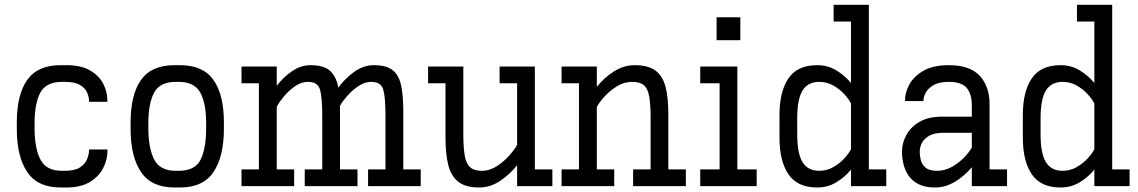

<svg xmlns="http://www.w3.org/2000/svg" viewBox="-20 -789 4825 814"><path d="M237.3 5.9Q139.6 5.9 95.5 -59.6Q51.3 -125 51.3 -242.2V-270.5Q51.3 -387.7 95.5 -450.2Q139.6 -512.7 237.3 -512.7H261.2Q323.2 -512.7 361.6 -490.5Q399.9 -468.3 417.5 -434.3Q435.1 -400.4 435.1 -365.7V-357.4H357.4V-360.8Q357.4 -378.4 349.1 -397.2Q340.8 -416 318.8 -429Q296.9 -441.9 255.9 -441.9H242.2Q175.8 -441.9 151.1 -396.5Q126.5 -351.1 126.5 -265.1V-247.1Q126.5 -161.1 151.1 -113Q175.8 -64.9 242.2 -64.9H255.9Q297.4 -64.9 319.1 -79.3Q340.8 -93.8 349.1 -114Q357.4 -134.3 357.4 -151.9V-155.3H435.5V-147Q435.5 -112.3 417.7 -76.9Q399.9 -41.5 361.6 -17.8Q323.2 5.9 261.2 5.9Z M719.7 5.9Q622.1 5.9 577.9 -59.6Q533.7 -125 533.7 -242.2V-270.5Q533.7 -387.7 577.9 -450.2Q622.1 -512.7 719.7 -512.7H743.2Q840.8 -512.7 885 -450.2Q929.2 -387.7 929.2 -270.5V-242.2Q929.2 -125 885 -59.6Q840.8 5.9 743.2 5.9ZM724.6 -441.9Q658.2 -441.9 633.5 -396.5Q608.9 -351.1 608.9 -265.1V-247.1Q608.9 -161.1 633.5 -113Q658.2 -64.9 724.6 -64.9H737.8Q806.6 -64.9 830.3 -111.8Q854 -158.7 854 -247.1V-265.1Q854 -351.1 829.1 -396.5Q804.2 -441.9 737.8 -441.9Z M1003.9 0V-70.8H1077.6V-436H1003.9V-506.8H1153.3V-425.3Q1180.7 -461.4 1218 -487.1Q1255.4 -512.7 1296.9 -512.7Q1352.5 -512.7 1378.9 -489Q1405.3 -465.3 1414.6 -417.5Q1442.4 -456.5 1481.9 -484.6Q1521.5 -512.7 1564.9 -512.7Q1618.7 -512.7 1645.3 -491Q1671.9 -469.2 1680.9 -425.3Q1689.9 -381.3 1689.9 -314.5V-70.8H1763.7V0H1540.5V-70.8H1614.3V-297.4Q1614.3 -375.5 1605 -408.7Q1595.7 -441.9 1553.7 -441.9Q1526.4 -441.9 1500 -424.3Q1473.6 -406.7 1452.6 -382.8Q1431.6 -358.9 1421.4 -340.3Q1421.4 -328.1 1421.4 -314.5V-70.8H1495.6V0H1272V-70.8H1346.2V-297.4Q1346.2 -375.5 1336.9 -408.7Q1327.6 -441.9 1285.6 -441.9Q1256.8 -441.9 1230 -422.9Q1203.1 -403.8 1182.6 -378.9Q1162.1 -354 1153.3 -336.4V-70.8H1227.1V0Z M2011.2 5.9Q1954.1 5.9 1923.1 -18.3Q1892.1 -42.5 1880.4 -89.8Q1868.7 -137.2 1868.7 -206.1V-436H1794.9V-506.8H1944.3V-223.1Q1944.3 -164.6 1950.2 -129.9Q1956.1 -95.2 1972.9 -80.1Q1989.7 -64.9 2022.9 -64.9Q2057.1 -64.9 2087.6 -85.2Q2118.2 -105.5 2140.6 -131.3Q2163.1 -157.2 2172.4 -175.3V-436H2098.1V-506.8H2247.6V-70.8H2321.8V0H2172.4V-88.9Q2142.6 -50.3 2100.6 -22.2Q2058.6 5.9 2011.2 5.9Z M2360.8 0V-70.8H2434.6V-436H2360.8V-506.8H2510.3V-420.9Q2540 -458.5 2582 -485.6Q2624 -512.7 2670.9 -512.7Q2728.5 -512.7 2759.3 -489.5Q2790 -466.3 2801.8 -420.2Q2813.5 -374 2813.5 -304.7V-70.8H2887.7V0H2664.1V-70.8H2738.3V-287.6Q2738.3 -346.2 2732.4 -379.9Q2726.6 -413.6 2709.7 -427.7Q2692.9 -441.9 2659.7 -441.9Q2625.5 -441.9 2594.7 -422.6Q2564 -403.3 2541.7 -378.4Q2519.5 -353.5 2510.3 -335.4V-70.8H2584V0Z M3018.1 -618.7V-715.8H3118.7V-618.7ZM2948.7 0V-70.8H3030.8V-436H2948.7V-506.8H3106V-70.8H3188V0Z M3444.8 5.9Q3360.4 5.9 3322.5 -50.3Q3284.7 -106.4 3284.7 -205.6V-301.3Q3284.7 -400.4 3322.5 -456.5Q3360.4 -512.7 3444.8 -512.7Q3488.8 -512.7 3525.1 -491Q3561.5 -469.2 3587.9 -437V-697.8H3514.2V-768.6H3663.6V-70.8H3737.3V0H3587.9V-69.8Q3561.5 -37.6 3525.1 -15.9Q3488.8 5.9 3444.8 5.9ZM3453.1 -441.9Q3404.8 -441.9 3382.3 -405Q3359.9 -368.2 3359.9 -287.6V-219.2Q3359.9 -138.7 3382.3 -101.8Q3404.8 -64.9 3453.1 -64.9Q3485.8 -64.9 3512.9 -80.6Q3540 -96.2 3559.6 -117.4Q3579.1 -138.7 3587.9 -156.7V-350.1Q3579.1 -368.2 3559.6 -389.6Q3540 -411.1 3512.9 -426.5Q3485.8 -441.9 3453.1 -441.9Z M3943.8 5.9Q3900.9 5.9 3873.3 -8.8Q3845.7 -23.4 3830.8 -46.1Q3815.9 -68.8 3810.1 -94.5Q3804.2 -120.1 3804.2 -142.6V-148.4Q3804.2 -181.6 3821.8 -215.3Q3839.4 -249 3877 -271.7Q3914.6 -294.4 3974.6 -294.4H4100.1V-342.8Q4100.1 -390.6 4078.4 -416.3Q4056.6 -441.9 4002.4 -441.9Q3960.9 -441.9 3937.5 -428Q3914.1 -414.1 3904.5 -395.8Q3895 -377.4 3895 -363.8V-360.4H3816.9V-363.8Q3816.9 -397 3835.7 -431.4Q3854.5 -465.8 3895.5 -489.3Q3936.5 -512.7 4002.4 -512.7Q4092.3 -512.7 4133.8 -467.5Q4175.3 -422.4 4175.3 -348.6V-70.8H4249.5V0H4100.1V-80.1Q4070.8 -44.4 4030 -19.3Q3989.3 5.9 3943.8 5.9ZM3980 -226.1Q3940.4 -226.1 3918.7 -213.1Q3897 -200.2 3888.2 -182.1Q3879.4 -164.1 3879.4 -147.9V-143.1Q3879.4 -129.9 3883.5 -111.6Q3887.7 -93.3 3903.1 -79.1Q3918.5 -64.9 3952.6 -64.9Q3986.3 -64.9 4016.4 -82Q4046.4 -99.1 4068.4 -122.3Q4090.3 -145.5 4100.1 -163.6V-226.1Z M4476.6 5.9Q4392.1 5.9 4354.2 -50.3Q4316.4 -106.4 4316.4 -205.6V-301.3Q4316.4 -400.4 4354.2 -456.5Q4392.1 -512.7 4476.6 -512.7Q4520.5 -512.7 4556.9 -491Q4593.3 -469.2 4619.6 -437V-697.8H4545.9V-768.6H4695.3V-70.8H4769V0H4619.6V-69.8Q4593.3 -37.6 4556.9 -15.9Q4520.5 5.9 4476.6 5.9ZM4484.9 -441.9Q4436.5 -441.9 4414.1 -405Q4391.6 -368.2 4391.6 -287.6V-219.2Q4391.6 -138.7 4414.1 -101.8Q4436.5 -64.9 4484.9 -64.9Q4517.6 -64.9 4544.7 -80.6Q4571.8 -96.2 4591.3 -117.4Q4610.8 -138.7 4619.6 -156.7V-350.1Q4610.8 -368.2 4591.3 -389.6Q4571.8 -411.1 4544.7 -426.5Q4517.6 -441.9 4484.9 -441.9Z"/></svg>

Font: Kay Pho Du Medium
Style: Regular
Weight: 500
Designer: Victor Gaultney, Khu Oo Reh
Foundry: SIL International
Version: Version 3.000